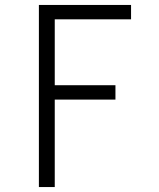

<svg xmlns="http://www.w3.org/2000/svg" viewBox="-20 -755 640 775"><path d="M137 0V-735H509V-677H201V-411H446V-353H201V0Z"/></svg>

Font: Iosevka Light Extended
Style: Regular
Weight: 300
Width: 7
Monospace: yes
Designer: Belleve Invis
Foundry: Belleve Invis
Version: Version 32.5.0; ttfautohint (v1.8.4)